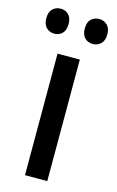

<svg xmlns="http://www.w3.org/2000/svg" viewBox="-131 -777 500 824"><g transform="rotate(15 118.5 -365.0)"><path d="M168 0H69V-540H168ZM-17 -675Q-17 -703 -2.5 -716.5Q12 -730 33 -730Q54 -730 68 -716Q82 -702 82 -675Q82 -647 68 -633Q54 -619 33 -619Q12 -619 -2.5 -633Q-17 -647 -17 -675ZM154 -675Q154 -703 168.5 -716.5Q183 -730 204 -730Q225 -730 239.5 -716Q254 -702 254 -675Q254 -647 239.5 -633Q225 -619 204 -619Q182 -619 168 -633Q154 -647 154 -675Z"/></g></svg>

Font: Noto Sans Malayalam Condensed Medium
Style: Regular
Weight: 500
Width: 3
Designer: Jelle Bosma - Monotype Design Team
Foundry: Monotype Imaging Inc.
Version: Version 2.104; ttfautohint (v1.8.4.7-5d5b)